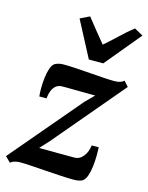

<svg xmlns="http://www.w3.org/2000/svg" viewBox="-137 -929 788 1019"><g transform="rotate(15 257.0 -419.5)"><path d="M363.9 -450.6Q350.1 -450.7 330.5 -450.9Q310.9 -451 289 -451.3Q267.2 -451.5 246 -451.8Q224.8 -452.2 207.3 -452.2Q189.7 -452.2 179.6 -452Q160.1 -451.4 147 -439.8Q133.9 -428.3 126.9 -409.7Q119.8 -391.1 118.3 -369.2H78.7Q76.4 -385.9 76.4 -413.4Q76.4 -440.8 79.8 -470.4Q83.2 -500.1 91.1 -523.7Q99 -547.3 112.7 -555.8Q118.4 -559.3 130.2 -562.9Q141.9 -566.6 160.1 -566.6Q187.3 -566.6 225.5 -564.3Q263.8 -562 304.8 -558.8Q345.8 -555.6 382.2 -553.3Q418.6 -551 441.4 -551Q457.8 -551 471 -554.6Q484.2 -558.1 494.3 -567.1L519 -539.3L194.9 -155.7L148.5 -105Q168.6 -105 193 -104.8Q217.4 -104.6 243.4 -104.4Q269.5 -104.3 294.6 -104.1Q319.7 -104 341.3 -104Q370.9 -104 390.4 -128.6Q410 -153.1 414.4 -190.1H453.3Q454.3 -171.4 453.9 -143.4Q453.6 -115.3 450.2 -85.9Q446.8 -56.4 438.8 -32.9Q430.9 -9.4 416.9 0.4Q410.8 4.6 398 7.5Q385.2 10.4 366.5 10.4Q338.4 10.4 297.4 8Q256.3 5.6 212.5 2.6Q168.7 -0.4 130.5 -2.9Q92.4 -5.3 69.7 -5.3Q58.3 -5.3 43.4 -1.6Q28.4 2 18.7 11L-10.2 -17.7L317.3 -404ZM281.7 -626.7 177.8 -824.4 229.3 -849.5Q254.3 -818.5 279.9 -786Q305.5 -753.6 332.4 -721.9Q369.4 -753.6 403.2 -786Q437 -818.5 475.7 -849.5L523.7 -823L360.9 -626.7Z"/></g></svg>

Font: Merriweather Light
Style: Italic
Weight: 300
Italic angle: -7.8°
Designer: Eben Sorkin
Foundry: Eben Sorkin
Version: Version 2.101